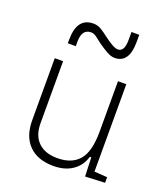

<svg xmlns="http://www.w3.org/2000/svg" viewBox="-143 -883 872 995"><g transform="rotate(20 293.0 -385.5)"><path d="M266.6 9.8Q178.7 9.8 130.9 -38.8Q83 -87.4 83 -175.8V-517.6H128.9V-175.8Q128.9 -107.9 166.5 -71.5Q204.1 -35.2 271.5 -35.2Q350.6 -35.2 391.1 -82Q431.6 -128.9 431.6 -239.3V-517.6H477.5V-35.6L548.8 -30.8V0L440.4 4.9L436.5 -99.6H428.7Q413.6 -47.9 371.3 -19Q329.1 9.8 266.6 9.8ZM120.1 -613.3V-632.8Q120.1 -754.9 210.9 -754.9Q233.9 -754.9 254.2 -742.7Q274.4 -730.5 295.4 -713.9Q350.1 -671.9 374 -671.9Q410.2 -671.9 410.2 -737.3V-781.2H453.1V-742.2Q453.1 -625 373 -625Q353.5 -625 330.3 -637.9Q307.1 -650.9 281.2 -668.9Q264.6 -681.2 247.8 -694.6Q231 -708 214.8 -708Q164.1 -708 164.1 -637.7V-613.3Z"/></g></svg>

Font: Cascadia Code NF ExtraLight
Style: Regular
Weight: 200
Monospace: yes
Designer: Aaron Bell
Foundry: Saja Typeworks
Version: Version 2404.023; ttfautohint (v1.8.4)